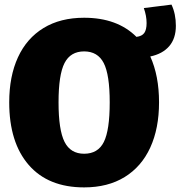

<svg xmlns="http://www.w3.org/2000/svg" viewBox="-20 -793 783 833"><path d="M632 -548Q670 -464 670 -349Q670 -236 632 -153Q594 -70 521 -25Q448 20 345 20Q189 20 104.5 -77.5Q20 -175 20 -349Q20 -462 58 -544.5Q96 -627 169 -671.5Q242 -716 345 -716Q489 -716 572 -633Q596 -636 606 -650Q616 -664 616 -693Q616 -724 604 -758L724 -773Q743 -733 743 -681Q743 -626 714 -592.5Q685 -559 632 -548ZM456 -349Q456 -469 430 -519.5Q404 -570 345 -570Q286 -570 260 -519.5Q234 -469 234 -349Q234 -229 260 -177.5Q286 -126 345 -126Q405 -126 430.5 -177Q456 -228 456 -349Z"/></svg>

Font: Fira Sans Black
Style: Regular
Weight: 900
Designer: Carrois Corporate & Edenspiekermann AG
Foundry: Carrois Corporate GbR & Edenspiekermann AG
Version: Version 4.203